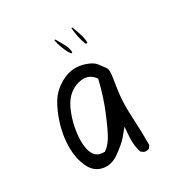

<svg xmlns="http://www.w3.org/2000/svg" viewBox="-104 -660 708 734"><g transform="rotate(-20 250.0 -292.5)"><path d="M293.9 -489.7Q295.4 -489.7 295.9 -489.7Q299.3 -489.7 301.3 -491.2Q297.4 -511.2 287.6 -529.3Q277.8 -547.9 267.1 -565.4L262.7 -564.9Q272 -525.4 293 -490.7ZM220.7 -482.4 229 -474.1 231.9 -474.6Q232.9 -475.1 234.4 -476.1Q231.4 -494.1 218.3 -510.5Q205.1 -526.9 190.4 -544.4L185.5 -543.5Q198.2 -510.3 220.7 -482.4ZM221.7 -76.7Q211.4 -74.7 208 -74.7Q201.2 -74.7 195.8 -75.7Q190.4 -76.7 184.6 -79.6Q172.4 -86.4 164.1 -101.1Q145 -135.3 145 -199.2Q145 -231.9 151.4 -262.2Q160.6 -312 187.5 -338.9Q205.6 -356.9 230 -364.7Q240.2 -367.7 248.8 -367.7Q257.3 -367.7 262.9 -366.2Q268.6 -364.7 272.9 -362.8Q280.8 -358.9 288.1 -352.5L293 -348.1L292.5 -341.8Q288.6 -274.4 273.7 -209Q258.8 -143.6 248.8 -118.9Q238.8 -94.2 224.1 -79.6ZM347.2 -324.2Q347.2 -348.1 343.8 -361.8Q341.8 -370.1 338.9 -373Q335.9 -376 332.5 -379.2Q329.1 -382.3 325.7 -385.7Q318.8 -392.6 310.5 -399.9Q296.9 -412.1 266.6 -416.5Q256.3 -418 246.1 -418Q226.6 -418 208 -412.1Q179.2 -402.8 150.9 -374.5Q124.5 -348.1 112.3 -309.6Q99.1 -268.1 95.2 -222.7Q94.2 -208.5 94.2 -194.8Q94.2 -164.1 100.1 -133.3Q107.9 -90.3 131.8 -55.7Q156.2 -20.5 194.8 -20.5Q228.5 -20.5 255.9 -46.9Q289.1 -79.6 304.2 -105L324.7 -141.1L328.6 -100.1Q332 -63.5 348.6 -31.2L361.8 -24.9Q363.3 -24.4 366.5 -24.4Q369.6 -24.4 374.3 -25.6Q378.9 -26.9 383.3 -29.8L389.6 -43Q380.4 -98.1 367.7 -151.9Q355 -205.6 351.1 -241.5Q347.2 -277.3 347.2 -324.2Z"/></g></svg>

Font: NaikaiFont
Style: ExtraLight
Weight: 200
Version: Version 1.89